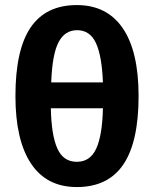

<svg xmlns="http://www.w3.org/2000/svg" viewBox="-20 -736 614 765"><path d="M532.2 -353.5Q532.2 -169.9 471.2 -80.3Q410.2 9.3 286.1 9.3Q166 9.3 103.8 -84Q41.5 -177.2 41.5 -353.5Q41.5 -538.1 102.3 -627Q163.1 -715.8 286.1 -715.8Q406.2 -715.8 469.2 -623.5Q532.2 -531.2 532.2 -353.5ZM286.1 -91.3Q339.4 -91.3 363.5 -144Q387.7 -196.8 390.1 -304.7H182.6Q184.6 -198.2 208.3 -144.8Q231.9 -91.3 286.1 -91.3ZM287.1 -615.7Q238.3 -615.7 213.1 -567.4Q188 -519 184.1 -407.7H390.1Q386.2 -512.2 362.5 -564Q338.9 -615.7 287.1 -615.7Z"/></svg>

Font: Bpm'online Open Sans
Style: Bold
Weight: 700
Foundry: Ascender Corporation
Version: Version 1.10